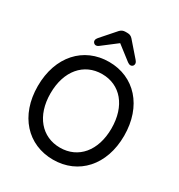

<svg xmlns="http://www.w3.org/2000/svg" viewBox="-217 -1085 1164 1246"><g transform="rotate(30 365.0 -462.0)"><path d="M365 15C554 15 688 -129 688 -350C688 -572 554 -717 365 -717C175 -717 41 -572 41 -350C41 -129 175 15 365 15ZM136 -350C136 -519 229 -626 365 -626C501 -626 593 -519 593 -350C593 -182 501 -75 365 -75C229 -75 136 -182 136 -350ZM218 -774C228 -764 242 -763 258 -776L365 -858L471 -776C487 -764 501 -764 511 -774C520 -785 519 -800 506 -814L412 -922C401 -934 389 -939 372 -939H358C341 -939 329 -933 318 -922L223 -814C210 -799 209 -785 218 -774Z"/></g></svg>

Font: 寒蝉半圆体
Style: Regular
Weight: 400
Designer: Yoshimichi Ohira & Warren
Foundry: ChillType
Version: Version 1.800;Glyphs 3.1.1 (3135)